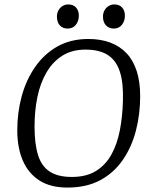

<svg xmlns="http://www.w3.org/2000/svg" viewBox="-20 -836 689 867"><path d="M284 11Q208 11 158 -21Q108 -53 83 -111Q58 -169 58 -248Q58 -328 78 -401.5Q98 -475 138.5 -533.5Q179 -592 239 -626Q299 -660 379 -660Q435 -660 478.5 -643.5Q522 -627 552 -595Q582 -563 597.5 -514.5Q613 -466 613 -402Q613 -321 594 -247Q575 -173 535 -114.5Q495 -56 433 -22.5Q371 11 284 11ZM304 -37Q370 -37 413.5 -64Q457 -91 483 -138Q509 -185 521 -246.5Q533 -308 535 -378Q538 -460 521.5 -511.5Q505 -563 467 -587.5Q429 -612 366 -612Q305 -612 261.5 -584.5Q218 -557 190 -509Q162 -461 149 -398.5Q136 -336 136 -265Q136 -187 151.5 -136.5Q167 -86 204 -61.5Q241 -37 304 -37ZM494 -707Q472 -707 458.5 -721.5Q445 -736 445 -761Q445 -776 451.5 -788.5Q458 -801 470 -808.5Q482 -816 496 -816Q519 -816 531.5 -802Q544 -788 544 -765Q544 -741 530.5 -724Q517 -707 494 -707ZM285 -707Q263 -707 250 -721.5Q237 -736 237 -761Q237 -776 243.5 -788.5Q250 -801 262 -808.5Q274 -816 288 -816Q311 -816 323.5 -802Q336 -788 336 -765Q336 -741 322.5 -724Q309 -707 285 -707Z"/></svg>

Font: Faustina Light
Style: Italic
Weight: 300
Italic angle: -8°
Designer: Alfonso Garcia
Foundry: http://www.omnibus-type.com
Version: Version 1.200